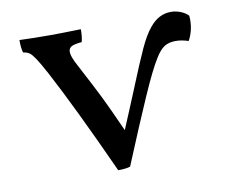

<svg xmlns="http://www.w3.org/2000/svg" viewBox="-62 -586 815 671"><g transform="rotate(-10 345.0 -250.5)"><path d="M645 -468Q645 -429 627 -396Q603 -404 582 -404Q558 -404 542 -394Q526 -384 510 -358Q486 -320 447 -231Q408 -142 349 1Q333 6 306 6Q195 -238 124 -371Q103 -410 91.5 -427Q80 -444 72 -449.5Q64 -455 50 -457Q45 -472 45 -502Q91 -500 158 -500Q189 -500 263 -502Q263 -475 258 -457Q233 -455 222 -449.5Q211 -444 211 -430Q211 -414 229 -381Q277 -290 295 -253.5Q313 -217 353 -128Q368 -163 385 -204.5Q402 -246 410 -265Q446 -354 466.5 -398.5Q487 -443 507 -467Q539 -507 583 -507Q601 -507 618 -500Q635 -493 644 -483Q645 -478 645 -468Z"/></g></svg>

Font: Vollkorn SC
Style: Regular
Weight: 400
Designer: Friedrich Althausen
Foundry: Friedrich Althausen
Version: Version 4.015